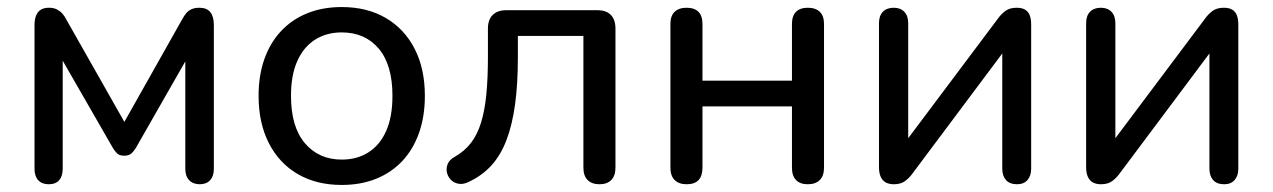

<svg xmlns="http://www.w3.org/2000/svg" viewBox="-20 -516 3613 545"><path d="M118 7Q99 7 88.5 -4.5Q78 -16 78 -37V-445Q78 -461 82.5 -472Q87 -483 96 -488.5Q105 -494 119 -494Q132 -494 141 -489.5Q150 -485 156.5 -478Q163 -471 168 -461L333 -170L497 -461Q503 -472 509 -479Q515 -486 524 -490Q533 -494 546 -494Q567 -494 577 -481.5Q587 -469 587 -445V-37Q587 -16 576.5 -4.5Q566 7 547 7Q528 7 517 -4.5Q506 -16 506 -37V-382H529L365 -95Q360 -87 353 -80.5Q346 -74 333 -74Q319 -74 312.5 -80.5Q306 -87 301 -95L136 -382H158V-37Q158 -16 148 -4.5Q138 7 118 7Z M950 9Q878 9 825 -22Q772 -53 743 -110Q714 -167 714 -244Q714 -302 730.5 -348.5Q747 -395 778 -428Q809 -461 852.5 -478.5Q896 -496 950 -496Q1022 -496 1075 -465Q1128 -434 1157 -377.5Q1186 -321 1186 -244Q1186 -186 1169.5 -139Q1153 -92 1122 -59Q1091 -26 1047.5 -8.5Q1004 9 950 9ZM950 -63Q994 -63 1026.5 -84Q1059 -105 1076.5 -145Q1094 -185 1094 -244Q1094 -332 1055 -378Q1016 -424 950 -424Q907 -424 874.5 -403.5Q842 -383 824 -343Q806 -303 806 -244Q806 -156 845.5 -109.5Q885 -63 950 -63Z M1682 7Q1660 7 1648 -5Q1636 -17 1636 -40V-414H1450V-354Q1450 -278 1442 -219.5Q1434 -161 1417.5 -118Q1401 -75 1374.5 -46Q1348 -17 1309 1Q1294 8 1281 5.5Q1268 3 1259.5 -6Q1251 -15 1248.5 -27Q1246 -39 1251 -51Q1256 -63 1271 -71Q1299 -87 1317 -110.5Q1335 -134 1345.5 -168Q1356 -202 1360.5 -248Q1365 -294 1365 -356V-435Q1365 -460 1378.5 -473.5Q1392 -487 1417 -487H1676Q1701 -487 1714 -473.5Q1727 -460 1727 -435V-40Q1727 -17 1715 -5Q1703 7 1682 7Z M1929 7Q1907 7 1895 -5Q1883 -17 1883 -40V-448Q1883 -471 1895 -482.5Q1907 -494 1929 -494Q1951 -494 1962.5 -482.5Q1974 -471 1974 -448V-287H2228V-448Q2228 -471 2239.5 -482.5Q2251 -494 2273 -494Q2295 -494 2307 -482.5Q2319 -471 2319 -448V-40Q2319 -17 2307 -5Q2295 7 2273 7Q2251 7 2239.5 -5Q2228 -17 2228 -40V-214H1974V-40Q1974 -17 1963 -5Q1952 7 1929 7Z M2517 7Q2504 7 2494.5 2Q2485 -3 2480 -14Q2475 -25 2475 -42V-450Q2475 -471 2486 -482.5Q2497 -494 2517 -494Q2536 -494 2547 -482.5Q2558 -471 2558 -450V-89H2532L2814 -465Q2822 -476 2834 -485Q2846 -494 2866 -494Q2880 -494 2889 -489Q2898 -484 2902.5 -473.5Q2907 -463 2907 -446V-37Q2907 -17 2896.5 -5Q2886 7 2867 7Q2846 7 2835.5 -5Q2825 -17 2825 -37V-399H2851L2569 -22Q2561 -11 2549 -2Q2537 7 2517 7Z M3105 7Q3092 7 3082.5 2Q3073 -3 3068 -14Q3063 -25 3063 -42V-450Q3063 -471 3074 -482.5Q3085 -494 3105 -494Q3124 -494 3135 -482.5Q3146 -471 3146 -450V-89H3120L3402 -465Q3410 -476 3422 -485Q3434 -494 3454 -494Q3468 -494 3477 -489Q3486 -484 3490.5 -473.5Q3495 -463 3495 -446V-37Q3495 -17 3484.5 -5Q3474 7 3455 7Q3434 7 3423.5 -5Q3413 -17 3413 -37V-399H3439L3157 -22Q3149 -11 3137 -2Q3125 7 3105 7Z"/></svg>

Font: Nunito Medium
Style: Regular
Weight: 500
Designer: Vernon Adams
Foundry: Vernon Adams
Version: Version 3.601